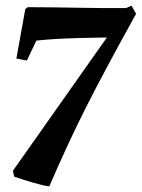

<svg xmlns="http://www.w3.org/2000/svg" viewBox="-20 -536 498 674"><path d="M153.2 118Q146.7 118 131.5 114.5Q116.2 111 97.3 105.5Q78.5 100 60.4 94.3Q42.3 88.6 30.1 84.2L25.3 63.5L355.2 -404.4Q310 -403.9 263.8 -402.7Q217.6 -401.4 177.1 -399.2Q136.6 -396.9 107.5 -393.4L74.4 -323.5L37.5 -330.4L68.8 -504.2L76.9 -510.8Q115.2 -510.8 161.9 -510.2Q208.6 -509.7 256.7 -508.8Q304.9 -508 348.1 -507.6Q391.4 -507.2 422.4 -507.6L441.7 -516L457.7 -487.5Q403.7 -390 360.5 -309.6Q317.3 -229.2 281.5 -158.3Q245.8 -87.3 214.7 -20Q183.6 47.3 153.2 118Z"/></svg>

Font: Labrada
Style: Italic
Weight: 400
Italic angle: -7°
Designer: Mercedes Jáuregui
Foundry: Omnibus-Type Team
Version: Version 1.000